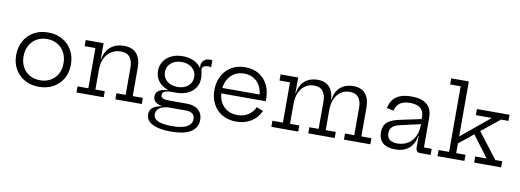

<svg xmlns="http://www.w3.org/2000/svg" viewBox="-73 -1244 5199 1920"><g transform="rotate(10 2527.0 -284.5)"><path d="M332.5 9.5Q249.5 9.5 187 -25.8Q124.5 -61 89.5 -122.5Q54.5 -184 54.5 -264.5Q54.5 -345.5 89.5 -408.2Q124.5 -471 187 -506.5Q249.5 -542 332.5 -542Q415.5 -542 478 -506.5Q540.5 -471 575.5 -408.2Q610.5 -345.5 610.5 -264.5Q610.5 -184 575.5 -122.5Q540.5 -61 478 -25.8Q415.5 9.5 332.5 9.5ZM332.5 -57Q392.5 -57 438.2 -83Q484 -109 509.8 -155.8Q535.5 -202.5 535.5 -264.5Q535.5 -327 509.8 -374.5Q484 -422 438.2 -448.8Q392.5 -475.5 332.5 -475.5Q272.5 -475.5 226.8 -448.8Q181 -422 155.2 -374.5Q129.5 -327 129.5 -264.5Q129.5 -202.5 155.2 -155.8Q181 -109 226.8 -83Q272.5 -57 332.5 -57Z M895 -62H990V0H713.5V-62H823V-470.5H713.5V-532.5H895ZM1202 -62V-340.5Q1202 -406 1172.5 -443.5Q1143 -481 1079.5 -481Q1028 -481 986 -455.5Q944 -430 919.5 -381.5Q895 -333 895 -264L878.5 -370.5H898.5Q908 -425 935 -463.2Q962 -501.5 1004.2 -521.8Q1046.5 -542 1101.5 -542Q1188.5 -542 1231.2 -491.8Q1274 -441.5 1274 -350V-62H1376.5V0H1108.5V-62Z M1707.5 221Q1637.5 221 1580.8 207.8Q1524 194.5 1490.5 166Q1457 137.5 1457 90.5Q1457 43.5 1490.8 19.2Q1524.5 -5 1578 -12.5V-21L1667 -12.5Q1611.5 -12.5 1580 0.8Q1548.5 14 1535.5 34.8Q1522.5 55.5 1522.5 77.5Q1522.5 111.5 1547.5 130.5Q1572.5 149.5 1614.8 157.5Q1657 165.5 1709.5 165.5Q1815 165.5 1863.8 137.2Q1912.5 109 1912.5 58.5Q1912.5 -12.5 1820.5 -12.5H1616.5Q1556.5 -12.5 1522.2 -34.2Q1488 -56 1488 -97Q1488 -136 1519 -156.8Q1550 -177.5 1607.5 -182V-197L1698.5 -171H1644Q1601 -171 1578.5 -159.2Q1556 -147.5 1556 -123.5Q1556 -101 1576.8 -91.2Q1597.5 -81.5 1639.5 -81.5H1818.5Q1870 -81.5 1906.2 -64.8Q1942.5 -48 1961.2 -17Q1980 14 1980 57Q1980 103 1954 140.2Q1928 177.5 1868.2 199.2Q1808.5 221 1707.5 221ZM1698.5 -171Q1635 -171 1585.5 -194Q1536 -217 1507.5 -258.5Q1479 -300 1479 -356Q1479 -412 1507.2 -453.8Q1535.5 -495.5 1584.8 -518.8Q1634 -542 1698.5 -542Q1764 -542 1814.2 -517.5Q1864.5 -493 1891 -449.5Q1904 -429.5 1910.2 -406.2Q1916.5 -383 1916.5 -356Q1916.5 -300 1888.5 -258.5Q1860.5 -217 1811.2 -194Q1762 -171 1698.5 -171ZM1698.5 -230Q1741 -230 1774.2 -245.5Q1807.5 -261 1826.8 -289.5Q1846 -318 1846 -356Q1846 -394 1826.8 -422.8Q1807.5 -451.5 1774.2 -467.2Q1741 -483 1698.5 -483Q1655 -483 1621.5 -467.2Q1588 -451.5 1568.8 -422.8Q1549.5 -394 1549.5 -356Q1549.5 -318 1568.8 -289.5Q1588 -261 1621.8 -245.5Q1655.5 -230 1698.5 -230ZM1916.5 -356 1891.5 -414.5 1869.5 -450.5 1889.5 -458.5Q1888 -463.5 1887.2 -468.8Q1886.5 -474 1886.5 -480Q1886.5 -501 1896.5 -518Q1906.5 -535 1925.5 -545Q1944.5 -555 1972 -555Q1979 -555 1984.8 -554.5Q1990.5 -554 1996 -552.5V-483Q1986.5 -484.5 1978.5 -485.2Q1970.5 -486 1962.5 -486Q1941.5 -486 1928.8 -480Q1916 -474 1910.5 -464.8Q1905 -455.5 1905 -444.5Q1905 -434 1908 -421.8Q1911 -409.5 1913.8 -393.5Q1916.5 -377.5 1916.5 -356Z M2337 9.5Q2254.5 9.5 2194 -25.5Q2133.5 -60.5 2100.5 -122.2Q2067.5 -184 2067.5 -264.5Q2067.5 -346 2100.8 -408.5Q2134 -471 2193.8 -506.5Q2253.5 -542 2333 -542Q2413 -542 2471.5 -507Q2530 -472 2561.5 -410Q2593 -348 2593 -267Q2593 -257.5 2592.8 -252Q2592.5 -246.5 2591.5 -242.5H2520.5Q2521 -248.5 2521.2 -255.8Q2521.5 -263 2521.5 -272.5Q2521.5 -332 2498.8 -378.2Q2476 -424.5 2434 -451Q2392 -477.5 2333 -477.5Q2275.5 -477.5 2232 -450.2Q2188.5 -423 2164.5 -375.2Q2140.5 -327.5 2140.5 -264.5Q2140.5 -203.5 2164.2 -156.8Q2188 -110 2232 -83.5Q2276 -57 2336.5 -57Q2399.5 -57 2445.8 -86.8Q2492 -116.5 2514.5 -168L2582.5 -142.5Q2553 -72 2488.2 -31.2Q2423.5 9.5 2337 9.5ZM2113 -242.5V-298H2570L2591 -242.5Z M3429.5 0V-62H3523.5V-341.5Q3523.5 -407 3494.5 -444Q3465.5 -481 3404 -481Q3354.5 -481 3316 -455Q3277.5 -429 3255.5 -380.5Q3233.5 -332 3233.5 -264L3216 -371H3236.5Q3249 -458 3301.2 -501Q3353.5 -544 3428.5 -544Q3513 -544 3554.2 -494Q3595.5 -444 3595.5 -353V-62H3697.5V0ZM2692.5 0V-62H2799V-470.5H2692.5V-532.5H2871V-62H2965.5V0ZM3067.5 0V-62H3161.5V-341.5Q3161.5 -407 3132.5 -444Q3103.5 -481 3042 -481Q2992.5 -481 2954 -455Q2915.5 -429 2893.2 -380.5Q2871 -332 2871 -264L2854 -371H2874.5Q2886.5 -458 2939 -501Q2991.5 -544 3066.5 -544Q3151 -544 3192.2 -494Q3233.5 -444 3233.5 -353V-62H3335.5V0Z M4201 0Q4180.5 0 4169.8 -13Q4159 -26 4159 -49.5V-209.5L4165.5 -226L4162 -286.5L4159 -318V-358.5Q4159 -399.5 4142.2 -425.5Q4125.5 -451.5 4094 -464Q4062.5 -476.5 4018 -476.5Q3951.5 -476.5 3915.2 -450.2Q3879 -424 3867 -371.5L3798 -386Q3808 -438.5 3835.5 -473.2Q3863 -508 3908.8 -525.2Q3954.5 -542.5 4020.5 -542.5Q4089.5 -542.5 4136.2 -523.2Q4183 -504 4207 -464.5Q4231 -425 4231 -362.5V-62H4309.5V0ZM3950 7Q3867 7 3824 -29.8Q3781 -66.5 3781 -138Q3781 -204 3819 -238.8Q3857 -273.5 3941 -291L4180.5 -342V-290.5L3953 -239Q3904 -227.5 3879.8 -205.2Q3855.5 -183 3855.5 -142.5Q3855.5 -98.5 3882.5 -76.8Q3909.5 -55 3961.5 -55Q4019 -55 4064.5 -81.5Q4110 -108 4136 -159.5Q4162 -211 4162 -286.5L4181 -168.5H4155.5Q4143 -85 4090.8 -39Q4038.5 7 3950 7Z M4558.5 -62H4653V0H4379.5V-62H4486.5V-728H4379.5V-790H4558.5ZM4744.5 -337.5 4956 -62H5025.5V0H4751.5V-62H4867L4693.5 -294ZM4537 -143.5 4522 -201 4848.5 -470.5H4686V-532.5H5017V-470.5H4942Z"/></g></svg>

Font: Hepta Slab ExtraLight
Style: Regular
Weight: 400
Version: Version 1.102